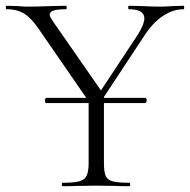

<svg xmlns="http://www.w3.org/2000/svg" viewBox="-25 -645 658 665"><path d="M131 -297Q131 -306 135 -306H478Q483 -306 483 -297Q483 -294 481.5 -291Q480 -288 478 -288H135Q131 -288 131 -297ZM475 -581Q475 -613 421 -613Q419 -613 419 -619Q419 -625 421 -625L466 -624Q504 -622 533 -622Q550 -622 574 -624L611 -625Q613 -625 613 -619Q613 -613 611 -613Q574 -613 539 -589.5Q504 -566 476 -523L313 -276L297 -290L453 -526Q475 -562 475 -581ZM-2 -613Q-5 -613 -5 -619Q-5 -625 -2 -625L35 -624Q59 -622 71 -622Q104 -622 152 -624L204 -625Q206 -625 206 -619Q206 -613 204 -613Q174 -613 160.5 -608.5Q147 -604 147 -594Q147 -588 157 -573L335 -317L298 -271L111 -542Q85 -581 60 -597Q35 -613 -2 -613ZM335 -319V-81Q335 -50 341 -36Q347 -22 365 -17Q383 -12 423 -12Q426 -12 426 -6Q426 0 423 0Q393 0 376 -1L308 -2L240 -1Q222 0 192 0Q189 0 189 -6Q189 -12 192 -12Q231 -12 249.5 -17Q268 -22 275 -36.5Q282 -51 282 -81V-310Z"/></svg>

Font: Cormorant SC Light
Style: Regular
Weight: 300
Designer: Christian Thalmann (Catharsis Fonts)
Foundry: Catharsis Fonts
Version: Version 4.000